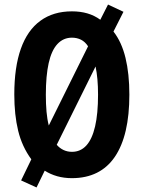

<svg xmlns="http://www.w3.org/2000/svg" viewBox="-20 -775 633 846"><path d="M550 -358Q550 -268 534 -199.5Q518 -131 486 -84Q454 -37 406.5 -13.5Q359 10 297 10Q262 10 232 1.5Q202 -7 177 -23L141 51L73 20L118 -73Q77 -129 60 -199Q43 -269 43 -359Q43 -479 72 -560.5Q101 -642 158 -683.5Q215 -725 297 -725Q334 -725 365 -716Q396 -707 422 -688L456 -755L524 -723L480 -636Q516 -590 533 -520Q550 -450 550 -358ZM412 -358Q412 -431 401 -482L230 -137Q243 -122 260 -114Q277 -106 297 -106Q335 -106 360.5 -134Q386 -162 399 -218Q412 -274 412 -358ZM182 -358Q182 -316 185 -282.5Q188 -249 195 -222L368 -571Q355 -591 337 -600Q319 -609 297 -609Q259 -609 233 -581Q207 -553 194.5 -497Q182 -441 182 -358Z"/></svg>

Font: Noto Sans Khmer ExtraCondensed
Style: Bold
Weight: 700
Width: 2
Designer: Danh Hong and the Monotype Design Team
Foundry: Monotype Imaging Inc.
Version: Version 2.004